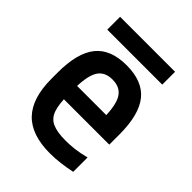

<svg xmlns="http://www.w3.org/2000/svg" viewBox="-194 -773 889 889"><g transform="rotate(45 250.0 -328.5)"><path d="M287 10Q166 10 107 -51.5Q48 -113 48 -240V-280Q48 -409 97 -469.5Q146 -530 250 -530Q355 -530 404 -469.5Q453 -409 453 -280V-213H101V-300H368L347 -271V-276Q347 -363 324.5 -400Q302 -437 251 -437Q199 -437 177 -400Q155 -363 155 -276V-245Q155 -181 167 -146Q179 -111 210 -97Q241 -83 296 -83Q325 -83 355 -86.5Q385 -90 424 -100V-6Q392 1 356.5 5.5Q321 10 287 10ZM70 -583V-667H430V-583Z"/></g></svg>

Font: M PLUS Code Latin Medium
Style: Regular
Weight: 500
Designer: Coji Morishita
Foundry: UNDERFOREST DESIGN
Version: Version 1.002; ttfautohint (v1.8.3)